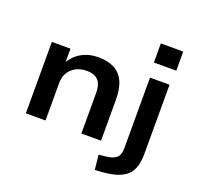

<svg xmlns="http://www.w3.org/2000/svg" viewBox="-154 -891 1278 1248"><g transform="rotate(20 485.5 -267.0)"><path d="M81 0V-494H210V-392H205Q232 -445 283.5 -474.5Q335 -504 402 -504Q466 -504 510.5 -481Q555 -458 578 -409.5Q601 -361 601 -284V0H465V-279Q465 -320 453.5 -345.5Q442 -371 418.5 -383Q395 -395 359 -395Q317 -395 284.5 -377.5Q252 -360 234.5 -329.5Q217 -299 217 -261V0ZM750 -595V-727H905V-595ZM628 193 617 91 672 85Q715 80 737.5 60.5Q760 41 760 -3V-494H895V-15Q895 32 884.5 68.5Q874 105 849.5 130Q825 155 784 169.5Q743 184 683 189Z"/></g></svg>

Font: Nunito Sans 10pt SemiExpanded
Style: Bold
Weight: 700
Width: 6
Designer: Vernon Adams
Foundry: Vernon Adams
Version: Version 3.101;gftools[0.9.27]